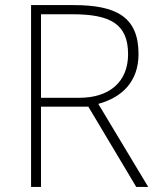

<svg xmlns="http://www.w3.org/2000/svg" viewBox="-20 -734 626 754"><path d="M269 -714H102V0H141V-315H327L515 0H562L366 -326C461 -352 524 -415 524 -522C524 -668 436 -714 269 -714ZM264 -678C412 -678 483 -641 483 -521C483 -411 408 -350 292 -350H141V-678Z"/></svg>

Font: Noto Sans Meetei Mayek ExtraLight
Style: Regular
Weight: 200
Designer: Monotype Design Team and Neelakash Kshetrimayum
Foundry: Monotype Imaging Inc.
Version: Version 2.002